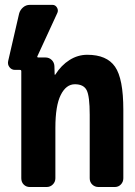

<svg xmlns="http://www.w3.org/2000/svg" viewBox="-20 -750 540 770"><path d="M330.1 -530.3Q408.2 -530.3 441.4 -482.4Q474.6 -434.6 474.6 -309.6V-35.2Q474.6 -20.5 464.8 -10.3Q455.1 0 440.4 0H375Q360.4 0 350.1 -9.8Q339.8 -19.5 339.8 -35.2V-290Q339.8 -364.3 327.6 -388.2Q315.4 -412.1 280.3 -412.1Q245.1 -412.1 223.6 -369.1Q202.1 -326.2 202.1 -237.3V-35.2Q202.1 -20.5 191.9 -10.3Q181.6 0 167 0H99.6Q85 0 75.2 -9.8Q65.4 -19.5 65.4 -35.2V-464.8Q65.4 -469.7 59.6 -469.7H40Q26.4 -469.7 18.1 -480.5Q9.8 -491.2 12.7 -504.9L56.6 -695.3Q60.5 -710 72.3 -720.2Q84 -730.5 99.6 -730.5H190.4Q202.1 -730.5 208.5 -719.7Q214.8 -709 210 -698.2L129.9 -524.4Q127.9 -520.5 132.8 -519.5H162.1Q176.8 -519.5 187 -509.8Q197.3 -500 198.2 -485.4L199.2 -451.2Q199.2 -450.2 200.2 -450.2Q202.1 -450.2 202.1 -451.2Q225.6 -488.3 258.8 -509.3Q292 -530.3 330.1 -530.3Z"/></svg>

Font: Rounded-L Mgen+ 1m bold
Style: Bold
Weight: 700
Designer: [Source Han Sans]
Ryoko NISHIZUKA  (kana & ideographs); Paul D. Hunt (Latin, Greek & Cyrillic); Wenlong ZHANG  (bopomofo
Version: Version 1.059.20150602